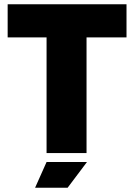

<svg xmlns="http://www.w3.org/2000/svg" viewBox="-20 -720 631 903"><path d="M16 -700V-544H199V0H387V-544H575V-700ZM145 163H298L389 42H199Z"/></svg>

Font: Arthouse Owned Black
Style: Regular
Weight: 900
Designer: Jeremy Tribby
Foundry: Tribby Type
Version: Version 1.000;PS 001.000;hotconv 1.0.88;makeotf.lib2.5.64775